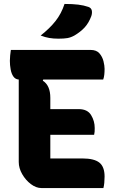

<svg xmlns="http://www.w3.org/2000/svg" viewBox="-20 -953 590 973"><path d="M190 0Q163 0 136.5 -20Q110 -40 92.5 -70.5Q75 -101 75 -132V-550Q58 -551 48 -565Q38 -579 34 -601Q30 -623 30 -645Q30 -658 31.5 -672Q33 -686 35 -700H439Q469 -700 484 -682.5Q499 -665 504.5 -642.5Q510 -620 510 -604Q510 -588 508.5 -574.5Q507 -561 503 -550H199L197 -544Q235 -520 235 -457V-400H379Q423 -400 441.5 -370Q460 -340 460 -304Q460 -293 459.5 -285.5Q459 -278 457 -270H235V-150H398Q457 -150 483.5 -129Q510 -108 510 -58Q510 -42 508.5 -26.5Q507 -11 504 0ZM307 -933Q348 -933 376.5 -929.5Q405 -926 428 -918Q442 -913 445 -900.5Q448 -888 443 -872Q430 -837 409.5 -814.5Q389 -792 357 -773Q339 -763 321.5 -760Q304 -757 276 -757Q251 -757 230 -760.5Q209 -764 186 -773Q232 -809 261.5 -846.5Q291 -884 307 -933Z"/></svg>

Font: Recursive Sn Csl St XBd
Style: Regular
Weight: 800
Version: Version 1.085;hotconv 1.1.0;makeotfexe 2.6.0; ttfautohint (v